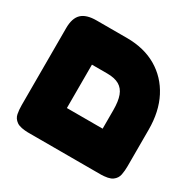

<svg xmlns="http://www.w3.org/2000/svg" viewBox="-136 -724 873 870"><g transform="rotate(30 300.5 -288.5)"><path d="M120 9Q74 9 55 -4.5Q36 -18 32 -39Q28 -60 28 -83V-487Q28 -539 52.5 -562.5Q77 -586 130 -586H289Q379 -586 444.5 -547.5Q510 -509 546 -439.5Q582 -370 582 -275V-84Q582 -61 578 -39.5Q574 -18 555.5 -4.5Q537 9 491 9Q446 9 427 -3.5Q408 -16 403.5 -36Q399 -56 399 -77V-272Q399 -318 388.5 -346.5Q378 -375 354.5 -388.5Q331 -402 292 -402H212V-84Q212 -60 208 -39Q204 -18 185 -4.5Q166 9 120 9ZM111 9 112 -175H499L500 9Z"/></g></svg>

Font: Fredoka
Style: Bold
Weight: 700
Designer: Ben Nathan
Foundry: Milena B. Brandão, Ben Nathan
Version: Version 2.001